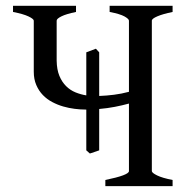

<svg xmlns="http://www.w3.org/2000/svg" viewBox="-20 -635 643 655"><path d="M307.1 -468.8 318.4 -456.5V-307.6Q344.2 -308.6 369.1 -311.8Q394 -314.9 419.9 -321.8V-564.5Q419.9 -570.3 404.8 -578.9Q389.6 -587.4 354 -594.2V-615.2H568.8V-594.2Q535.6 -587.4 516.8 -579.3Q498 -571.3 498 -564.5V-51.3Q498 -45.4 515.9 -36.6Q533.7 -27.8 568.8 -21V0H339.4V-21Q419.9 -37.6 419.9 -51.3V-281.7Q397 -275.4 371.6 -270.5Q346.2 -265.6 318.4 -263.2V-122.1Q310.5 -119.1 302.2 -116.5Q293.9 -113.8 286.6 -111.3L274.4 -122.1V-261.2H271.5Q254.4 -261.2 234.9 -263.7Q215.3 -266.1 195.8 -271.7Q176.3 -277.3 158.2 -286.9Q140.1 -296.4 126.2 -310.8Q112.3 -325.2 103.8 -345Q95.2 -364.7 95.2 -390.6V-564.5Q95.2 -570.3 77.4 -578.9Q59.6 -587.4 24.4 -594.2V-615.2H239.3V-594.2Q206.1 -587.4 189.7 -579.3Q173.3 -571.3 173.3 -564.5V-428.2Q173.8 -397.5 182.6 -376.2Q191.4 -355 205.6 -341.1Q219.7 -327.1 237.8 -319.8Q255.9 -312.5 274.4 -309.6V-456.5Z"/></svg>

Font: Noto Serif Devanagari
Style: Regular
Weight: 400
Designer: Monotype Design Team
Foundry: Monotype Imaging Inc.
Version: Version 1.01